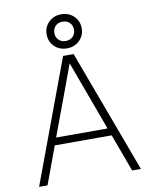

<svg xmlns="http://www.w3.org/2000/svg" viewBox="-99 -1005 848 1077"><g transform="rotate(-10 325.0 -466.0)"><path d="M486 -214H162L83 0H35L295 -700H355L615 0H565ZM177 -256H470L324 -653L259 -476ZM325 -738Q281 -738 253 -766Q225 -794 225 -835Q225 -876 253.5 -904Q282 -932 325 -932Q368 -932 396.5 -904Q425 -876 425 -835Q425 -794 396.5 -766Q368 -738 325 -738ZM325 -780Q350 -780 365.5 -795.5Q381 -811 381 -835Q381 -859 365.5 -874.5Q350 -890 325 -890Q300 -890 284.5 -874.5Q269 -859 269 -835Q269 -811 284.5 -795.5Q300 -780 325 -780Z"/></g></svg>

Font: Retni Sans Light
Style: Regular
Weight: 300
Designer: Vitaly Kuzmin
Foundry: ParaType Ltd.
Version: Version 1.00;March 2, 2019;FontCreator 11.5.0.2425 64-bit; t